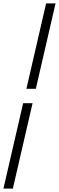

<svg xmlns="http://www.w3.org/2000/svg" viewBox="-86 -825 344 1120"><path d="M68 -307 183 -805H238L123 -307ZM-66 275 49 -223H104L-11 275Z"/></svg>

Font: Platypi
Style: Bold Italic
Weight: 700
Italic angle: -13°
Designer: David Sargent
Foundry: Bolt Cutter Type
Version: Version 1.200; ttfautohint (v1.8.4.7-5d5b)